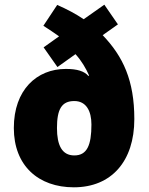

<svg xmlns="http://www.w3.org/2000/svg" viewBox="-20 -789 635 819"><path d="M224 -768 165 -679C188 -664 213 -648 232 -634L166 -587L225 -503L302 -558C329 -528 346 -498 360 -467L357 -465C340 -485 310 -495 261 -495C137 -495 39 -406 39 -243C39 -82 144 10 295 10C455 10 553 -101 553 -281C553 -446 505 -548 418 -639L483 -685L425 -769L337 -707C303 -730 267 -749 224 -768ZM297 -358C348 -358 370 -315 370 -258C370 -169 351 -126 297 -126C244 -126 223 -170 223 -243C223 -323 243 -358 297 -358Z"/></svg>

Font: Noto Sans Arabic UI SmCn Bk
Style: Regular
Weight: 900
Width: 4
Designer: Monotype Design Team, Nadine Chahine and Nizar Qandah
Foundry: Monotype Imaging Inc.
Version: Version 2.010